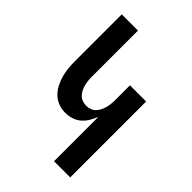

<svg xmlns="http://www.w3.org/2000/svg" viewBox="-215 -832 930 930"><g transform="rotate(45 250.0 -367.5)"><path d="M330 0V-304Q322 -284 311 -265Q300 -246 283 -231.5Q266 -217 245 -210.5Q224 -204 202 -204Q178 -204 155 -212.5Q132 -221 115 -238Q98 -255 87 -276.5Q76 -298 69.5 -321.5Q63 -345 61 -369Q59 -393 59 -417V-735H170V-417Q170 -404 171.5 -390.5Q173 -377 176.5 -364.5Q180 -352 186 -340Q192 -328 201.5 -318.5Q211 -309 224 -304.5Q237 -300 250 -300Q263 -300 276 -304.5Q289 -309 298.5 -318.5Q308 -328 314 -340Q320 -352 323.5 -364.5Q327 -377 328.5 -390.5Q330 -404 330 -417V-520H441V0Z"/></g></svg>

Font: Iosevka
Style: Bold
Weight: 700
Monospace: yes
Designer: Belleve Invis
Foundry: Belleve Invis
Version: Version 32.5.0; ttfautohint (v1.8.4)